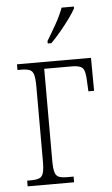

<svg xmlns="http://www.w3.org/2000/svg" viewBox="-54 -803 490 840"><g transform="rotate(-5 190.5 -383.0)"><path d="M175 -615V-626Q197 -662 217 -697.5Q237 -733 249 -766H303V-758Q294 -741 275.5 -715.5Q257 -690 234.5 -663Q212 -636 191 -615ZM33 0V-25H47Q72 -25 85.5 -30Q99 -35 104 -52Q109 -69 109 -104V-432Q109 -467 104 -484Q99 -501 85.5 -506Q72 -511 47 -511H33V-536H358L359 -391H334L332 -430Q331 -480 319 -493Q307 -506 273 -506H150V-103Q150 -68 155 -51.5Q160 -35 173 -30Q186 -25 211 -25H237V0Z"/></g></svg>

Font: Noto Serif Condensed ExtraLight
Style: Regular
Weight: 200
Width: 3
Designer: Monotype Design Team
Foundry: Monotype Imaging Inc.
Version: Version 2.013; ttfautohint (v1.8.4.7-5d5b)